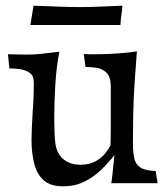

<svg xmlns="http://www.w3.org/2000/svg" viewBox="-20 -645 586 676"><path d="M203 11Q157 11 133 -11Q109 -33 100 -70.5Q91 -108 91 -152Q91 -167 92 -191.5Q93 -216 95 -251Q97 -274 98 -299.5Q99 -325 99 -355Q99 -379 84 -389Q69 -399 50 -401.5Q31 -404 18 -404H13L8 -454L54 -453Q93 -452 126 -455.5Q159 -459 189 -463Q179 -413 175 -350.5Q171 -288 171 -230Q171 -205 172 -179.5Q173 -154 175 -139Q181 -101 205 -83Q229 -65 263 -65Q296 -65 318 -78Q340 -91 352 -107Q364 -123 369 -133Q370 -160 370 -190V-345Q369 -376 354.5 -389.5Q340 -403 321.5 -406Q303 -409 288 -409H281L275 -455Q284 -454 295 -454Q306 -454 317 -454Q356 -454 396.5 -457Q437 -460 462 -464L454 -355Q450 -294 449 -241Q448 -188 448 -141Q448 -110 452.5 -88.5Q457 -67 474 -55.5Q491 -44 528 -43L535 0H372Q374 -12 376 -32Q378 -52 380 -71Q382 -90 383 -99Q362 -72 335.5 -46.5Q309 -21 276 -5Q243 11 203 11ZM87 -557 98 -625Q154 -623 191.5 -621.5Q229 -620 261 -620Q293 -620 327.5 -621.5Q362 -623 411 -625Q410 -609 407.5 -593Q405 -577 404 -557Z"/></svg>

Font: Maname
Style: Regular
Weight: 400
Designer: Pathum Egodawatta
Foundry: mooniak
Version: Version 1.000; ttfautohint (v1.8.4.7-5d5b)